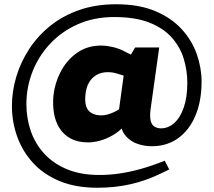

<svg xmlns="http://www.w3.org/2000/svg" viewBox="-20 -726 1005 902"><path d="M438 156Q335 156 259.5 124.5Q184 93 134.5 38.5Q85 -16 60.5 -85Q36 -154 36 -228Q36 -297 56.5 -365.5Q77 -434 117 -495.5Q157 -557 216 -604.5Q275 -652 352.5 -679Q430 -706 525 -706Q633 -706 709 -674Q785 -642 833.5 -589Q882 -536 904.5 -471.5Q927 -407 927 -343Q927 -251 898 -182.5Q869 -114 816.5 -76.5Q764 -39 693 -39Q659 -39 626.5 -50Q594 -61 571.5 -86.5Q549 -112 545 -154L534 -174L561 -371L534 -379Q523 -383 511 -385Q499 -387 486 -387Q458 -387 435.5 -375Q413 -363 398.5 -339Q384 -315 381 -277Q377 -227 397 -205.5Q417 -184 457 -184Q470 -184 485 -188Q500 -192 515 -199Q530 -206 543 -215L564 -135Q540 -108 509.5 -90.5Q479 -73 449 -65Q419 -57 394 -57Q346 -57 312.5 -75Q279 -93 259.5 -124Q240 -155 233.5 -194.5Q227 -234 231 -276Q237 -335 265 -389Q293 -443 341.5 -477.5Q390 -512 456 -512Q478 -512 505.5 -506Q533 -500 556 -489L612 -461L569 -426L615 -503H728L687 -210Q683 -175 688.5 -156.5Q694 -138 706 -131Q718 -124 733 -123Q769 -122 798 -147.5Q827 -173 843.5 -221.5Q860 -270 860 -337Q860 -394 843.5 -449Q827 -504 788 -548.5Q749 -593 682.5 -619.5Q616 -646 517 -646Q422 -646 345.5 -612Q269 -578 215 -520Q161 -462 132.5 -389Q104 -316 104 -237Q104 -171 124.5 -111Q145 -51 187.5 -4.5Q230 42 294.5 69Q359 96 446 96Q495 96 542.5 89Q590 82 642 67.5Q694 53 754 29L775 70L738 88Q666 123 593 139.5Q520 156 438 156Z"/></svg>

Font: REM Medium
Style: Bold
Weight: 700
Version: Version 1.005;gftools[0.9.28]